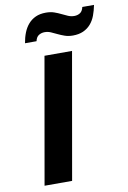

<svg xmlns="http://www.w3.org/2000/svg" viewBox="-100 -990 698 1050"><g transform="rotate(-10 249.0 -465.5)"><path d="M356 -782Q331 -782 311 -789Q291 -796 273.5 -804.5Q256 -813 240 -820Q224 -827 206 -827Q188 -827 173.5 -818Q159 -809 154 -786H90Q95 -817 105.5 -843.5Q116 -870 133 -889.5Q150 -909 174 -920Q198 -931 231 -931Q257 -931 277 -924Q297 -917 314 -908.5Q331 -900 347.5 -893Q364 -886 382 -886Q400 -886 414 -895Q428 -904 433 -927H498Q492 -896 482 -869.5Q472 -843 455 -823.5Q438 -804 413.5 -793Q389 -782 356 -782ZM183 -700H336L213 0H60Z"/></g></svg>

Font: Overpass Heavy
Style: Italic
Weight: 900
Italic angle: -10°
Designer: Delve Withrington, Dave Bailey
Foundry: Delve Fonts
Version: Version 3.000;DELV;Overpass